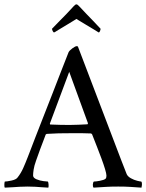

<svg xmlns="http://www.w3.org/2000/svg" viewBox="-34 -859 672 882"><path d="M317 -839Q320 -839 323 -836.5Q326 -834 329 -831Q349 -810 363 -795Q377 -780 392 -765Q407 -750 428 -727Q428 -723 425.5 -716.5Q423 -710 419 -710Q413 -714 396.5 -724Q380 -734 361.5 -745Q343 -756 330 -764Q317 -772 317 -772Q317 -772 305 -764.5Q293 -757 275.5 -746.5Q258 -736 241.5 -726Q225 -716 215 -710Q211 -710 208 -716.5Q205 -723 205 -727Q226 -749 241 -764Q256 -779 270.5 -794Q285 -809 305 -831Q308 -834 311 -836.5Q314 -839 317 -839ZM93 -136Q93 -136 102.5 -160.5Q112 -185 128 -227Q144 -269 164.5 -320.5Q185 -372 206 -426.5Q227 -481 246.5 -531Q266 -581 281 -619Q285 -627 298.5 -637Q312 -647 319 -647Q321 -647 321.5 -646.5Q322 -646 324 -645L523 -123Q545 -65 548 -59Q553 -48 567.5 -40Q582 -32 596.5 -28.5Q611 -25 615 -25Q619 -20 618 -9.5Q617 1 616 3Q587 1 564 -0.5Q541 -2 509 -2Q475 -2 452.5 -0.5Q430 1 396 3Q392 -1 392.5 -11Q393 -21 397 -25Q406 -25 425 -28.5Q444 -32 451 -38Q455 -42 455 -52Q455 -61 448.5 -82.5Q442 -104 432 -131Q422 -158 412 -183.5Q402 -209 395.5 -225.5Q389 -242 389 -242Q389 -242 387 -244Q385 -246 383 -246Q368 -247 346 -247Q324 -247 305 -247Q300 -247 295 -247Q290 -247 286 -247Q256 -247 235 -246.5Q214 -246 181 -244Q180 -244 178 -242.5Q176 -241 176 -241Q176 -241 168.5 -221Q161 -201 150.5 -173.5Q140 -146 132 -122Q123 -97 120.5 -80Q118 -63 118 -53Q118 -42 133.5 -35.5Q149 -29 165.5 -27Q182 -25 186 -25Q188 -23 189 -12.5Q190 -2 188 3Q169 2 155.5 1Q142 0 128.5 -1Q115 -2 93 -2Q71 -2 56 -1Q41 0 26 1Q11 2 -12 3Q-14 1 -14 -9.5Q-14 -20 -12 -25Q-3 -25 18.5 -29.5Q40 -34 47 -44Q62 -63 72.5 -86.5Q83 -110 93 -136ZM284 -529 195 -291Q195 -291 195.5 -289Q196 -287 197 -287Q216 -286 242.5 -285.5Q269 -285 285 -285Q308 -285 326.5 -286Q345 -287 367 -288Q369 -288 369.5 -290.5Q370 -293 370 -293Z"/></svg>

Font: Amiri
Style: Regular
Weight: 400
Designer: Khaled Hosny
Version: Version 0.114